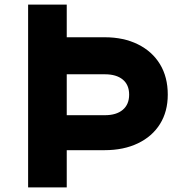

<svg xmlns="http://www.w3.org/2000/svg" viewBox="-20 -820 790 840"><path d="M103 0V-800H272V-657H438Q521 -657 583.5 -626Q646 -595 680 -539Q714 -483 714 -406Q714 -332 680 -277.5Q646 -223 583.5 -193Q521 -163 438 -163H272V0ZM272 -316H439Q489 -316 517 -339.5Q545 -363 545 -406Q545 -449 517 -472Q489 -495 439 -495H272Z"/></svg>

Font: Martian Mono SemiExpanded
Style: Bold
Weight: 700
Width: 6
Designer: Roman Shamin
Foundry: Evil Martians
Version: Version 1.000